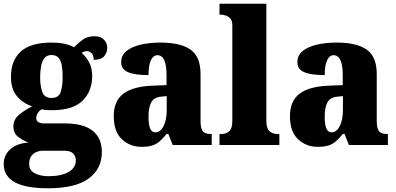

<svg xmlns="http://www.w3.org/2000/svg" viewBox="-33 -780 2130 1033"><path d="M224 233Q-13 233 -13 102Q-13 54 23 22.5Q59 -9 120 -13Q91 -24 65 -43.5Q39 -63 39 -100Q39 -135 67 -160Q95 -185 140 -208Q93 -223 59.5 -261Q26 -299 26 -366Q26 -455 79 -503Q132 -551 246 -551Q283 -551 311 -545Q339 -539 366 -526Q390 -551 414 -568Q438 -585 476 -585Q509 -585 526.5 -566.5Q544 -548 544 -523Q544 -498 528 -478Q512 -458 471 -458Q471 -485 458.5 -495Q446 -505 437 -505Q426 -505 418.5 -502Q411 -499 406 -496Q429 -476 446 -445.5Q463 -415 463 -371Q463 -289 411 -238Q359 -187 246 -187Q236 -187 218 -188Q200 -189 192 -192Q182 -188 172 -174Q162 -160 162 -145Q162 -129 174.5 -122.5Q187 -116 203 -116H315Q416 -116 465.5 -76.5Q515 -37 515 38Q515 129 443.5 181Q372 233 224 233ZM244 -253Q283 -253 293.5 -285Q304 -317 304 -365Q304 -397 300 -424.5Q296 -452 283 -468Q270 -484 244 -484Q219 -484 206 -467.5Q193 -451 188 -423.5Q183 -396 183 -364Q183 -318 194.5 -285.5Q206 -253 244 -253ZM227 168Q296 168 335.5 145.5Q375 123 375 83Q375 61 360.5 46Q346 31 314 31H194Q180 31 163.5 37.5Q147 44 135.5 59.5Q124 75 124 102Q124 137 155 152.5Q186 168 227 168Z M728 10Q667 10 623 -30.5Q579 -71 579 -155Q579 -237 631 -276Q683 -315 787 -319L863 -322V-375Q863 -483 814 -483Q792 -483 779 -456Q766 -429 766 -376Q691 -376 655 -392Q619 -408 619 -445Q619 -483 648 -506Q677 -529 725 -540Q773 -551 830 -551Q938 -551 992 -513Q1046 -475 1046 -382V-129Q1046 -89 1058 -74Q1070 -59 1102 -59H1106V0H896L873 -59H863Q842 -33 824 -18Q806 -3 783.5 3.5Q761 10 728 10ZM802 -68Q830 -68 847 -101.5Q864 -135 864 -191V-263L835 -260Q796 -257 781 -230Q766 -203 766 -151Q766 -68 802 -68Z M1148 0V-59H1158Q1184 -59 1200.5 -74Q1217 -89 1217 -130V-644Q1217 -669 1205.5 -681Q1194 -693 1180 -697Q1166 -701 1158 -701H1148V-760H1400V-130Q1400 -89 1417 -74Q1434 -59 1460 -59H1470V0Z M1676 10Q1615 10 1571 -30.5Q1527 -71 1527 -155Q1527 -237 1579 -276Q1631 -315 1735 -319L1811 -322V-375Q1811 -483 1762 -483Q1740 -483 1727 -456Q1714 -429 1714 -376Q1639 -376 1603 -392Q1567 -408 1567 -445Q1567 -483 1596 -506Q1625 -529 1673 -540Q1721 -551 1778 -551Q1886 -551 1940 -513Q1994 -475 1994 -382V-129Q1994 -89 2006 -74Q2018 -59 2050 -59H2054V0H1844L1821 -59H1811Q1790 -33 1772 -18Q1754 -3 1731.5 3.5Q1709 10 1676 10ZM1750 -68Q1778 -68 1795 -101.5Q1812 -135 1812 -191V-263L1783 -260Q1744 -257 1729 -230Q1714 -203 1714 -151Q1714 -68 1750 -68Z"/></svg>

Font: Noto Serif Myanmar SemiCondensed Black
Style: Regular
Weight: 900
Width: 4
Designer: Ben Mitchell and the Monotype Design Team
Foundry: Monotype Imaging Inc.
Version: Version 2.106; ttfautohint (v1.8.4.7-5d5b)